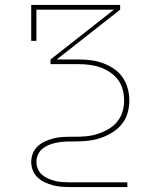

<svg xmlns="http://www.w3.org/2000/svg" viewBox="-20 -550 640 775"><path d="M261 205Q244 205 226.5 203.5Q209 202 192.5 197.5Q176 193 160 185.5Q144 178 131.5 166Q119 154 112.5 137.5Q106 121 106 104Q106 86 112.5 69.5Q119 53 131.5 41Q144 29 160 21.5Q176 14 192.5 9.5Q209 5 226.5 3.5Q244 2 261 2H281Q304 2 327.5 0Q351 -2 373 -9Q395 -16 415.5 -27.5Q436 -39 451.5 -57Q467 -75 474 -97.5Q481 -120 481 -144Q481 -144 481 -144Q481 -144 481 -144Q481 -166 475.5 -187.5Q470 -209 457 -227Q444 -245 425.5 -257.5Q407 -270 386.5 -277.5Q366 -285 344 -288Q322 -291 300 -291H184V-310L440 -511H127V-385H106V-530H465V-511L209 -310H300Q325 -310 349.5 -306.5Q374 -303 397 -294.5Q420 -286 440.5 -272Q461 -258 475 -237.5Q489 -217 495.5 -193Q502 -169 502 -144H491H502Q502 -144 502 -144Q502 -144 502 -144Q502 -118 494.5 -92.5Q487 -67 470 -47Q453 -27 430.5 -13.5Q408 0 383 8Q358 16 332.5 18.5Q307 21 281 21H261Q247 21 232 22.5Q217 24 203 27Q189 30 175 36Q161 42 150 51.5Q139 61 133 75Q127 89 127 104Q127 118 133 132Q139 146 150 155.5Q161 165 175 171Q189 177 203 180.5Q217 184 232 185Q247 186 261 186H494V205Z"/></svg>

Font: Iosevka Slab Thin Extended
Style: Regular
Weight: 100
Width: 7
Monospace: yes
Designer: Belleve Invis
Foundry: Belleve Invis
Version: Version 11.1.1; ttfautohint (v1.8.3)